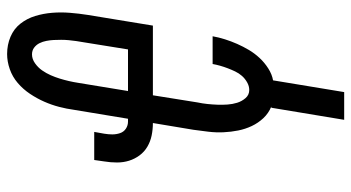

<svg xmlns="http://www.w3.org/2000/svg" viewBox="-244 -539 988 540"><g transform="rotate(-90 250.0 -269.0)"><path d="M183 205 217 0H220Q201 -8 187.5 -22.5Q174 -37 165.5 -55Q157 -73 153 -93Q149 -113 148 -134Q147 -155 149.5 -176.5Q152 -198 155 -219L174 -333Q156 -333 139 -336.5Q122 -340 107.5 -348.5Q93 -357 83 -370.5Q73 -384 68 -400Q63 -416 63 -434Q63 -452 66 -470L70 -498H149L144 -470Q142 -458 142 -447Q142 -436 145.5 -425.5Q149 -415 158 -409Q167 -403 178 -403H186L211 -554Q214 -576 219.5 -597Q225 -618 234 -638.5Q243 -659 256 -678.5Q269 -698 286.5 -713Q304 -728 325.5 -735.5Q347 -743 368 -743Q394 -743 416.5 -733.5Q439 -724 453.5 -705.5Q468 -687 475 -664Q482 -641 484 -616.5Q486 -592 484 -566.5Q482 -541 478 -516L448 -333H252L232 -208Q229 -194 227.5 -179.5Q226 -165 225.5 -151Q225 -137 226 -123Q227 -109 231 -96Q235 -83 244 -72.5Q253 -62 267 -62Q278 -62 288.5 -68Q299 -74 306.5 -82.5Q314 -91 319 -101.5Q324 -112 328 -122.5Q332 -133 335 -143.5Q338 -154 340 -165H418Q415 -148 409.5 -130.5Q404 -113 396.5 -96Q389 -79 379.5 -63Q370 -47 357 -33Q344 -19 327.5 -8.5Q311 2 294 5L261 205ZM264 -403H381L401 -527Q403 -538 404.5 -548.5Q406 -559 407 -569.5Q408 -580 408 -591Q408 -602 407.5 -612Q407 -622 405 -632.5Q403 -643 398.5 -652Q394 -661 386 -667Q378 -673 367 -673Q354 -673 342 -664.5Q330 -656 322 -644.5Q314 -633 308.5 -620.5Q303 -608 299 -595Q295 -582 292 -569Q289 -556 287 -543Z"/></g></svg>

Font: Iosevka SS04 Oblique
Style: Regular
Weight: 400
Italic angle: -9°
Monospace: yes
Designer: Belleve Invis
Foundry: Belleve Invis
Version: Version 19.0.0; ttfautohint (v1.8.4)